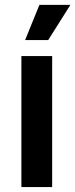

<svg xmlns="http://www.w3.org/2000/svg" viewBox="-20 -760 306 780"><path d="M66.9 0V-532.2H191.9V0ZM82 -597.2 140.1 -740.2H266.1L175.8 -597.2Z"/></svg>

Font: Lumene Sans
Style: Bold
Weight: 600
Designer: Deni Anggara
Version: Version 1.003;Glyphs 3.1.2 (3151)